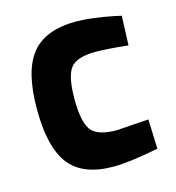

<svg xmlns="http://www.w3.org/2000/svg" viewBox="-85 -585 615 671"><g transform="rotate(-15 223.0 -250.0)"><path d="M249 -512Q301 -512 382 -496L409 -490L405 -384Q326 -392 288 -392Q219 -392 196.5 -362.5Q174 -333 174 -251Q174 -169 196.5 -138.5Q219 -108 289 -108L405 -116L409 -9Q302 12 246 12Q135 12 86.5 -50.5Q38 -113 38 -251Q38 -389 88 -450.5Q138 -512 249 -512Z"/></g></svg>

Font: Titillium Web
Style: Bold
Weight: 700
Version: Version 1.001;PS 57.000;hotconv 1.0.70;makeotf.lib2.5.55311